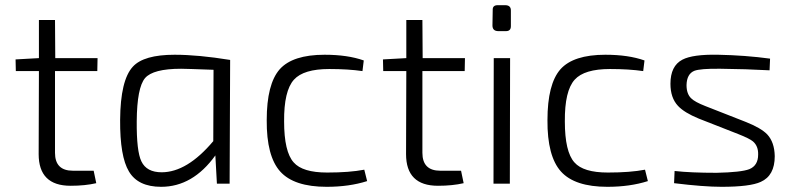

<svg xmlns="http://www.w3.org/2000/svg" viewBox="-20 -708 3041 740"><path d="M192 -119Q192 -50 261 -50H341L351 -2Q308 8 252 8Q129 8 129 -114L130 -434H41L40 -479L130 -484V-631H192L193 -484H356L355 -434H192Z M816 0 810 -109Q723 12 601 12Q512 12 477 -47Q442 -105 443 -246Q444 -399 492 -451Q534 -497 653 -497Q744 -497 867 -477L865 0ZM803 -439Q696 -443 678 -443Q570 -443 539 -407Q508 -370 507 -241Q506 -125 525 -86Q545 -44 603 -44Q701 -44 802 -164Z M1395 -10Q1326 12 1239 12Q1113 12 1060 -47Q1007 -106 1008 -245Q1008 -384 1058 -441Q1108 -497 1231 -497Q1320 -497 1382 -475L1377 -434Q1322 -442 1249 -442Q1150 -442 1113 -401Q1074 -358 1075 -240Q1075 -123 1112 -82Q1146 -43 1241 -43Q1327 -43 1384 -54Z M1608 -119Q1608 -50 1677 -50H1757L1767 -2Q1724 8 1668 8Q1545 8 1545 -114L1546 -434H1457L1456 -479L1546 -484V-631H1608L1609 -484H1772L1771 -434H1608Z M1927 -688Q1950 -688 1949 -666V-607Q1949 -588 1930 -588H1901Q1878 -588 1878 -610L1879 -669Q1878 -688 1898 -688ZM1882 0 1883 -484H1946L1945 0Z M2477 -10Q2408 12 2321 12Q2195 12 2142 -47Q2089 -106 2090 -245Q2090 -384 2140 -441Q2190 -497 2313 -497Q2402 -497 2464 -475L2459 -434Q2404 -442 2331 -442Q2232 -442 2195 -401Q2156 -358 2157 -240Q2157 -123 2194 -82Q2228 -43 2323 -43Q2409 -43 2466 -54Z M2673 -251Q2617 -274 2593 -300Q2564 -331 2564 -385Q2564 -454 2610 -478Q2650 -499 2748 -497Q2852 -495 2948 -482L2946 -437Q2855 -442 2757 -443Q2679 -444 2656 -435Q2627 -423 2626 -380Q2626 -346 2644 -329Q2658 -315 2699 -299L2852 -239Q2913 -215 2937 -190Q2965 -160 2966 -106Q2966 -31 2912 -7Q2871 12 2761 12Q2692 12 2578 -2L2580 -49Q2642 -42 2742 -42Q2837 -44 2868 -56Q2902 -70 2902 -112Q2903 -145 2882 -163Q2869 -174 2826 -191Z"/></svg>

Font: Taylor Sans Light
Style: Regular
Weight: 300
Italic angle: -8°
Designer: Natanael Gama
Version: Version 1.001 September 8, 2015